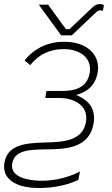

<svg xmlns="http://www.w3.org/2000/svg" viewBox="-35 -730 551 946"><path d="M351 156 359 115C290 151 207 166 137 159C60 152 17 124 25 76C37 8 112 7 194 6C293 5 405 -1 426 -121C441 -207 385 -244 340 -262C385 -275 433 -300 446 -372C460 -449 407 -514 307 -523C210 -532 133 -492 86 -432L114 -409C154 -460 214 -494 300 -487C376 -479 418 -432 407 -371C393 -289 319 -282 272 -282H194L188 -247H265C311 -247 406 -221 388 -126C370 -36 279 -30 187 -28C96 -25 3 -20 -13 71C-26 143 29 187 124 195C194 201 288 188 351 156ZM266 -556H319L438 -669C445 -676 454 -679 460 -679C465 -679 468 -678 472 -677L477 -705C471 -708 465 -710 456 -710C442 -710 430 -703 418 -691L307 -586H290L202 -707H156Z"/></svg>

Font: Fixel Display ExtraLight
Style: Italic
Weight: 200
Italic angle: -10°
Designer: AlfaBravo + MacPaw
Foundry: Kyrylo Tkachov, Marchela Mozhyna, Serhii Makarenko, Maria Weinstein, Zakhar Kryvoshyya
Version: Version 1.210;Glyphs 3.2 (3217)